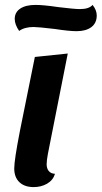

<svg xmlns="http://www.w3.org/2000/svg" viewBox="-20 -742 414 782"><path d="M170 -73Q170 -56 178.5 -45.5Q187 -35 204 -34Q196 -8 172 6Q148 20 117 20Q80 20 59 0Q38 -20 38 -56Q38 -90 61 -208L122 -510L256 -524L175 -115Q170 -88 170 -73ZM374 -679Q374 -648 352 -631.5Q330 -615 292 -615Q262 -615 203 -624Q135 -632 117 -632Q80 -632 58 -616Q40 -642 40 -665Q40 -692 62.5 -707Q85 -722 125 -722Q157 -722 218 -713Q284 -705 305 -705Q343 -705 357 -722Q374 -701 374 -679Z"/></svg>

Font: Sansita Medium Italic
Style: Regular
Weight: 500
Italic angle: -11°
Designer: Pablo Cosgaya
Foundry: Omnibus-Type
Version: Version 1.006